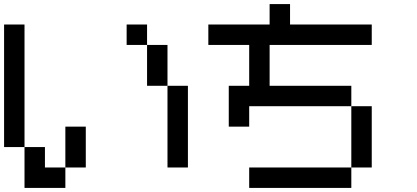

<svg xmlns="http://www.w3.org/2000/svg" viewBox="-20 -920 2040 940"><path d="M0 -200V-800H100V-200ZM800 -100V-500H900V-100ZM800 -500H700V-700H800ZM100 -200H200V-100H300V0H100ZM300 -100V-300H400V-100ZM600 -700V-800H700V-700Z M1800 -100H1700V-400H1800ZM1000 -700V-800H1300V-900H1400V-800H1800V-700H1300V-500H1700V-400H1200V-300H1100V-500H1200V-700ZM1200 0V-100H1700V0Z"/></svg>

Font: Galmuri9 Regular
Style: Regular
Weight: 400
Designer: Lee Minseo (quiple)
Version: Version 2.399;hotconv 1.1.1;makeotfexe 2.6.0 DEVELOPMENT